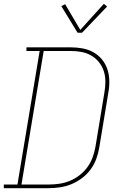

<svg xmlns="http://www.w3.org/2000/svg" viewBox="-38 -982 658 1002"><path d="M-18 0V-19H53L169 -716H100V-735H330Q362 -735 392.5 -729.5Q423 -724 449 -709.5Q475 -695 494 -672Q513 -649 522.5 -620Q532 -591 532.5 -559.5Q533 -528 527 -496L480 -212Q475 -182 464.5 -153Q454 -124 435 -98Q416 -72 390 -52.5Q364 -33 335 -21Q306 -9 275.5 -4.5Q245 0 216 0ZM74 -19H216Q243 -19 271 -23Q299 -27 326 -38Q353 -49 377 -67.5Q401 -86 418 -109.5Q435 -133 445 -160Q455 -187 460 -215L507 -500Q512 -528 512 -556.5Q512 -585 503.5 -611Q495 -637 478 -658Q461 -679 437.5 -692.5Q414 -706 386.5 -711Q359 -716 330 -716H190ZM367 -811 282 -950 302 -960 381 -826 504 -962 521 -948 390 -811Z"/></svg>

Font: Iosevka Etoile Thin Oblique
Style: Regular
Weight: 100
Italic angle: -9°
Designer: Belleve Invis
Foundry: Belleve Invis
Version: Version 15.5.2; ttfautohint (v1.8.4)